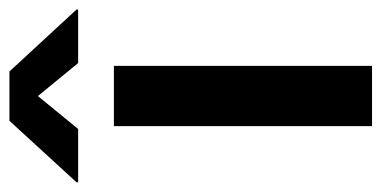

<svg xmlns="http://www.w3.org/2000/svg" viewBox="-271 -579 797 401"><g transform="rotate(-90 127.5 -378.5)"><path d="M64.5 0V-539.1H190.4V0ZM58.6 -613.8H-52.7V-617.2L75.7 -757.3H178.7L308.1 -617.2V-613.8H196.3L127.4 -697.8Z"/></g></svg>

Font: Inter 18pt SemiBold
Style: Regular
Weight: 600
Designer: Rasmus Andersson
Foundry: rsms
Version: Version 4.001;git-66647c0bb